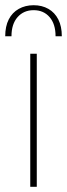

<svg xmlns="http://www.w3.org/2000/svg" viewBox="-31 -716 257 736"><path d="M98 -696Q130 -696 154.5 -682Q179 -668 192.5 -641.5Q206 -615 206 -577H182Q182 -624 159 -650.5Q136 -677 98 -677Q60 -677 36.5 -650.5Q13 -624 13 -577H-11Q-11 -615 2.5 -641.5Q16 -668 41 -682Q66 -696 98 -696ZM85 0V-510H110V0Z"/></svg>

Font: MuseoModerno Thin
Style: Regular
Weight: 100
Designer: Pablo Cosgaya, Héctor Gatti, Marcela Romero, and the Authors of The MuseoModerno Project.
Foundry: Omnibus-Type Team
Version: Version 1.003